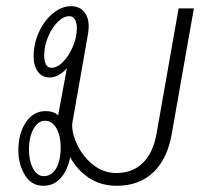

<svg xmlns="http://www.w3.org/2000/svg" viewBox="-20 -587 671 617"><path d="M603 -560 532 -157Q518 -76 472.5 -33Q427 10 355 10Q305 10 266.5 -15Q228 -40 205 -83L204 -75Q195 -36 173.5 -13Q152 10 119 10Q81 10 60 -24.5Q39 -59 39 -104Q39 -159 63.5 -194.5Q88 -230 127 -230Q151 -230 167 -217L195 -368Q184 -355 169.5 -346.5Q155 -338 140 -338Q115 -338 101.5 -357Q88 -376 88 -406Q88 -446 105 -483.5Q122 -521 150 -544Q178 -567 208 -567Q235 -567 250 -549.5Q265 -532 265 -502Q265 -495 263 -479L213 -195Q212 -191 212 -183Q212 -154 230 -118Q248 -82 280.5 -56.5Q313 -31 354 -31Q406 -31 439 -63.5Q472 -96 483 -157L554 -560ZM227 -497Q227 -514 220.5 -524.5Q214 -535 203 -535Q184 -535 165 -516Q146 -497 134 -467.5Q122 -438 122 -408Q122 -390 128 -379.5Q134 -369 145 -369Q164 -369 183 -388.5Q202 -408 214.5 -438Q227 -468 227 -497ZM175 -114Q175 -150 161.5 -174.5Q148 -199 124 -199Q102 -199 87.5 -172.5Q73 -146 73 -106Q73 -71 86 -46Q99 -21 121 -21Q146 -21 160.5 -46Q175 -71 175 -114Z"/></svg>

Font: KoHo Light
Style: Italic
Weight: 300
Italic angle: -10°
Version: Version 1.000; ttfautohint (v1.6)